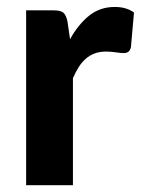

<svg xmlns="http://www.w3.org/2000/svg" viewBox="-20 -546 417 566"><path d="M186.5 -430.5Q211 -474.5 243 -500Q275 -525.5 318 -525.5Q353 -525.5 375 -509L366 -407Q363.5 -397 358.2 -393.2Q353 -389.5 344 -389.5Q336 -389.5 321 -391.8Q306 -394 293 -394Q274 -394 259.2 -388.5Q244.5 -383 233 -373Q221.5 -363 212.2 -348.5Q203 -334 195 -315.5V0H57V-515.5H138.5Q159.5 -515.5 167.5 -508Q175.5 -500.5 179 -482Z"/></svg>

Font: Lato 2
Style: Regular
Weight: 800
Designer: Lukasz Dziedzic with Adam Twardoch and Botio Nikoltchev
Foundry: tyPoland Lukasz Dziedzic
Version: Version 2.015; 2015-08-06; http://www.latofonts.com/